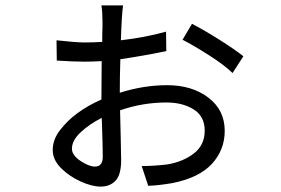

<svg xmlns="http://www.w3.org/2000/svg" viewBox="-20 -643 1040 710"><path d="M331 -27Q360 -27 360 -63Q360 -99 357 -187L356 -207Q312 -185 279 -154.5Q246 -124 246 -93Q246 -69 277.5 -48Q309 -27 331 -27ZM352 47Q320 47 278 28Q236 9 205.5 -21.5Q175 -52 175 -88Q175 -128 203 -163Q255 -231 355 -275L356 -417Q323 -415 293 -415Q252 -415 190 -419L189 -494Q260 -486 293 -486Q324 -486 358 -488Q358 -520 359 -543V-565Q359 -598 355 -623H435Q430 -586 427 -494Q520 -505 594 -526L595 -454Q513 -437 425 -424Q423 -358 423 -304V-300Q511 -328 598 -328Q690 -328 750.5 -282Q811 -236 811 -159Q811 -89 764 -37.5Q717 14 618 34Q565 43 528 44L504 -29Q549 -29 599 -35Q658 -45 697.5 -76Q737 -107 737 -160Q737 -213 696 -238.5Q655 -264 596 -264Q507 -264 424 -235Q425 -182 426.5 -130.5Q428 -79 428 -51Q428 3 407.5 25Q387 47 352 47ZM840 -373Q809 -403 752.5 -439Q696 -475 655 -496L690 -555Q736 -531 791.5 -496Q847 -461 880 -435Z"/></svg>

Font: Source Han Sans & Saira Hybrid
Style: Regular
Weight: 400
Designer: Ryoko NISHIZUKA 西塚涼子 (kana & ideographs); Paul D. Hunt (Latin, Greek & Cyrillic); Wenlong ZHANG 张文龙 (bopomofo); Sandoll 
Foundry: Adobe Systems Incorporated
Version: Version 1.00;August 2, 2021;FontCreator 13.0.0.2675 64-bit